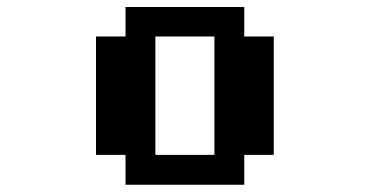

<svg xmlns="http://www.w3.org/2000/svg" viewBox="-20 -462 1040 540"><path d="M417 -26.4H583V-359.4H417ZM250 -26.4V-359.4H333V-442.4H667V-359.4H750V-26.4H667V57.6H333V-26.4Z"/></svg>

Font: KH Dot Dougenzaka 12
Style: Regular
Weight: 400
Designer: Original version for X68000 by Keitarou Hiraki (http://hp.vector.co.jp/authors/VA000874/) / TrueType conversion by Homem
Version: Version 1.00.20150527